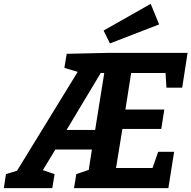

<svg xmlns="http://www.w3.org/2000/svg" viewBox="-56 -979 996 999"><path d="M-36 0 -25 -73 63 -100 20 -70 358 -621 369 -599 279 -626 291 -699 510 -704H920L892 -523H810L804 -621L825 -599H604L630 -622L593 -387L577 -409H799L783 -308H557L585 -334L543 -76L528 -105H753L729 -80L767 -189H850L820 0H329L341 -73L426 -102L403 -78L426 -225L446 -201H213L246 -224L152 -69L149 -100L228 -73L216 0ZM279 -284 265 -303H461L436 -284L489 -615L509 -599H447L477 -614ZM516 -753 483 -820 728 -959 772 -852Z"/></svg>

Font: Bitter Thin
Style: Bold Italic
Weight: 700
Italic angle: -9°
Version: Version 3.021